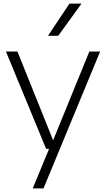

<svg xmlns="http://www.w3.org/2000/svg" viewBox="-20 -828 590 1068"><path d="M236.5 0 13 -541.5H77L275.5 -47.5L477 -541.5H537L222 220H162L253 0ZM247 -629 366.5 -808H433.5L304 -629Z"/></svg>

Font: Encode Sans Semi Expanded Light
Style: Regular
Weight: 300
Width: 6
Designer: Multiple Designers
Foundry: Impallari Type
Version: Version 3.000; ttfautohint (v1.8.3) -l 8 -r 50 -G 200 -x 14 